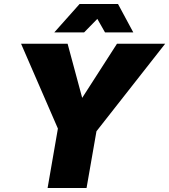

<svg xmlns="http://www.w3.org/2000/svg" viewBox="-20 -945 850 965"><path d="M469.2 -850.1 402.8 -782.2H252.9L379.9 -924.8H573.2L649.9 -782.2H507.8ZM810.1 -725.1 464.8 -285.2 415 0H219.2L271 -298.8L85.9 -725.1H319.8L393.1 -453.1L567.9 -725.1Z"/></svg>

Font: Stilu Bold
Style: Italic
Weight: 700
Italic angle: -10°
Designer: Genilson Lima Santos
Foundry: Genilson Lima Santos
Version: Version 1.200;PS 001.200;hotconv 1.0.88;makeotf.lib2.5.64775